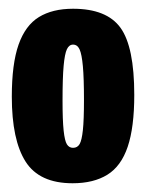

<svg xmlns="http://www.w3.org/2000/svg" viewBox="-20 -688 334 439"><path d="M146 -269Q70 -269 38.5 -318.5Q7 -368 7 -467Q7 -542 22.5 -586Q38 -630 69 -649Q100 -668 147 -668Q224 -668 255.5 -624.5Q287 -581 287 -471Q287 -397 272 -352.5Q257 -308 225.5 -288.5Q194 -269 146 -269ZM147 -350Q157 -350 162 -358.5Q167 -367 169.5 -390.5Q172 -414 172 -459Q172 -509 169.5 -536.5Q167 -564 162 -575Q157 -586 147 -586Q138 -586 133 -575.5Q128 -565 125.5 -537.5Q123 -510 123 -458Q123 -413 125.5 -389.5Q128 -366 133 -358Q138 -350 147 -350Z"/></svg>

Font: Bricolage Grotesque 96pt ExtraBold Condensed
Style: Regular
Weight: 800
Width: 3
Version: Version 1.001;gftools[0.9.33.dev8+g029e19f]